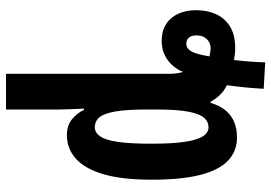

<svg xmlns="http://www.w3.org/2000/svg" viewBox="-152 -648 904 640"><g transform="rotate(-90 300.0 -328.0)"><path d="M324 99Q326 64 329 34Q332 4 336 -24Q316 -33 302 -48.5Q288 -64 281 -78H277Q268 -47 251.5 -27.5Q235 -8 212.5 1Q190 10 162 10Q116 10 84.5 -20Q53 -50 37 -112.5Q21 -175 21 -274Q21 -374 39.5 -436Q58 -498 91.5 -527.5Q125 -557 169 -557Q202 -557 222.5 -540Q243 -523 254 -500H258Q257 -522 256 -544.5Q255 -567 255 -583V-760H374V-217Q374 -203 375.5 -192Q377 -181 380 -170Q388 -189 402 -205Q416 -221 436.5 -231Q457 -241 484 -241Q532 -241 559 -209.5Q586 -178 586 -125Q586 -90 573 -60.5Q560 -31 532 -13.5Q504 4 459 4Q447 4 437.5 2.5Q428 1 420 0Q417 24 415 50.5Q413 77 412 104ZM195 -85Q215 -85 228 -100.5Q241 -116 248 -153.5Q255 -191 255 -257V-288Q255 -357 248.5 -395Q242 -433 229 -448.5Q216 -464 195 -464Q178 -464 165.5 -446Q153 -428 147 -387Q141 -346 141 -275Q141 -204 147.5 -162.5Q154 -121 166 -103Q178 -85 195 -85ZM460 -78Q477 -78 489.5 -90.5Q502 -103 502 -125Q502 -142 494.5 -150.5Q487 -159 474 -159Q462 -159 454 -149.5Q446 -140 441 -123Q436 -106 432 -82Q437 -81 444.5 -79.5Q452 -78 460 -78Z"/></g></svg>

Font: Noto Sans Mono
Style: Bold
Weight: 700
Designer: Monotype Design Team
Foundry: Monotype Imaging Inc.
Version: Version 2.014